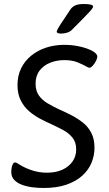

<svg xmlns="http://www.w3.org/2000/svg" viewBox="-20 -929 540 955"><path d="M300 -706Q340 -706 377.5 -697.5Q415 -689 439.5 -675.5Q464 -662 464 -647Q464 -639 457.5 -626Q451 -613 441.5 -602.5Q432 -592 425 -592Q422 -592 418.5 -593.5Q415 -595 408 -599Q394 -607 367 -618.5Q340 -630 300 -630Q262 -630 229.5 -617Q197 -604 177 -578Q157 -552 157 -513Q157 -477 173.5 -454Q190 -431 216 -415.5Q242 -400 272 -386Q304 -372 335 -356Q366 -340 392.5 -319Q419 -298 434.5 -267.5Q450 -237 450 -194Q450 -155 435 -119Q420 -83 389 -55Q358 -27 310.5 -10.5Q263 6 197 6Q169 6 141 2.5Q113 -1 89 -10Q65 -19 50.5 -34.5Q36 -50 36 -74Q36 -81 37.5 -92Q39 -103 43.5 -112Q48 -121 55 -121Q60 -121 67 -116.5Q74 -112 81 -108Q107 -92 141.5 -81Q176 -70 214 -70Q258 -70 290.5 -85Q323 -100 341 -126Q359 -152 359 -186Q359 -222 340 -245Q321 -268 292.5 -283Q264 -298 236 -311Q209 -323 179.5 -338.5Q150 -354 124.5 -376Q99 -398 83 -430Q67 -462 67 -506Q67 -552 85 -589Q103 -626 135 -652Q167 -678 209 -692Q251 -706 300 -706ZM396 -909Q443 -909 443 -897Q443 -893 439.5 -887.5Q436 -882 425.5 -870.5Q415 -859 394 -837.5Q373 -816 337 -780Q328 -771 313.5 -766.5Q299 -762 284 -762Q273 -762 267.5 -764.5Q262 -767 262 -771Q262 -775 267.5 -785.5Q273 -796 288 -818.5Q303 -841 331 -883Q341 -897 356.5 -903Q372 -909 396 -909Z"/></svg>

Font: Asap VF Beta
Style: Italic
Weight: 400
Italic angle: -6°
Designer: Pablo Cosgaya
Foundry: Pablo Cosgaya
Version: Version 1.007